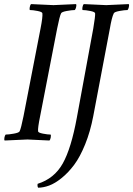

<svg xmlns="http://www.w3.org/2000/svg" viewBox="-27 -666 634 914"><path d="M227.5 -641.6Q239.7 -641.6 335 -646.5Q337.9 -642.6 335.4 -632.3Q333 -622.1 329.1 -618.2Q315.4 -618.2 291 -613.8Q266.6 -609.4 263.7 -602.5Q256.8 -588.9 245.1 -530.3L164.1 -113.3Q152.3 -55.7 154.3 -41Q154.8 -34.2 177.5 -29.8Q200.2 -25.4 213.9 -25.4Q216.3 -22 214.4 -11.2Q212.4 -0.5 208 2.9Q115.2 -2 103.5 -2Q90.3 -2 -4.9 2.9Q-7.8 -1 -5.9 -11.2Q-3.9 -21.5 0 -25.4Q13.7 -25.4 38.6 -29.8Q63.5 -34.2 66.4 -41Q73.2 -54.7 85 -113.3L166 -530.3Q176.8 -585 174.8 -602.5Q174.3 -609.4 151.6 -613.8Q128.9 -618.2 115.2 -618.2Q112.8 -621.6 114.7 -632.3Q116.7 -643.1 121.1 -646.5Q213.9 -641.6 227.5 -641.6ZM417 -530.3Q427.2 -591.3 425.8 -602.5Q425.3 -609.4 402.6 -613.8Q379.9 -618.2 366.2 -618.2Q363.8 -621.6 365.7 -632.3Q367.7 -643.1 372.1 -646.5Q464.8 -641.6 478.5 -641.6Q490.7 -641.6 585.9 -646.5Q588.9 -642.6 586.4 -632.3Q584 -622.1 580.1 -618.2Q566.4 -618.2 542 -613.8Q517.6 -609.4 514.6 -602.5Q504.9 -583 496.1 -530.3L417 -113.3Q402.8 -39.1 378.4 21Q354 81.1 326.2 118.4Q298.3 155.8 266.6 181.4Q234.9 207 207 217.3Q179.2 227.5 154.3 227.5Q151.4 223.1 151.4 214.8L152.3 209Q231.4 184.1 271.7 112.3Q312 40.5 338.9 -106.4Z"/></svg>

Font: Crimson
Style: Italic
Weight: 400
Italic angle: -11°
Version: Version 0.8